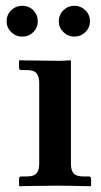

<svg xmlns="http://www.w3.org/2000/svg" viewBox="-20 -645 352 666"><path d="M184 -571Q184 -594 200 -609.5Q216 -625 238 -625Q260 -625 276 -609.5Q292 -594 292 -571Q292 -549 276 -533.5Q260 -518 238 -518Q216 -518 200 -533.5Q184 -549 184 -571ZM3 -571Q3 -594 19 -609.5Q35 -625 57 -625Q80 -625 95.5 -609.5Q111 -594 111 -571Q111 -549 95.5 -533.5Q80 -518 57 -518Q35 -518 19 -533.5Q3 -549 3 -571ZM226 -434V-77Q226 -55 235 -44Q244 -33 269 -33H288Q296 -33 296 -24V-1L294 1Q294 1 272 0.5Q250 0 221.5 -0.5Q193 -1 173 -1Q160 -1 139 -0.5Q118 0 97 0Q76 0 62 0.5Q48 1 48 1L46 -1V-24Q46 -33 54 -33H73Q98 -33 107 -44Q116 -55 116 -77V-358Q116 -379 107 -390.5Q98 -402 73 -402H54Q46 -402 46 -410V-434L48 -436Q48 -436 64 -435.5Q80 -435 104 -435Q128 -435 151 -434.5Q174 -434 187 -434Q198 -434 211 -435Q224 -436 224 -436Z"/></svg>

Font: Libertinus Serif SemiBold
Style: Regular
Weight: 600
Designer: Philipp H. Poll, Khaled Hosny
Foundry: Caleb Maclennan
Version: Version 7.051;RELEASE